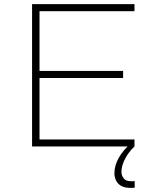

<svg xmlns="http://www.w3.org/2000/svg" viewBox="-20 -708 738 928"><path d="M135 0V-688H630V-654H171V-365H575V-331H171V-34H630V0ZM609 200Q582 200 565 190Q548 180 540.5 163.5Q533 147 533 130Q533 92 554 55Q575 18 608 -10L630 0Q617 11 602 31.5Q587 52 577 76Q567 100 567 124Q567 139 577.5 153.5Q588 168 614 168Q617 168 620.5 168Q624 168 631 167V199Q624 200 620 200Q616 200 609 200Z"/></svg>

Font: Saira Expanded Thin
Style: Regular
Weight: 250
Width: 7
Designer: Hector Gatti with collaboration of the Omnibus-Type team
Foundry: Omnibus-Type
Version: Version 1.101